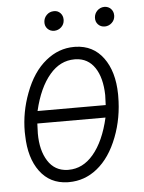

<svg xmlns="http://www.w3.org/2000/svg" viewBox="-51 -732 588 785"><g transform="rotate(-5 242.5 -340.0)"><path d="M271.5 -487.8Q268.6 -487.8 266.1 -487.8Q207.5 -487.8 164.6 -437.5Q119.6 -384.8 97.7 -290.5H377.4L378.9 -331.5Q377.4 -402.8 349.6 -444.3Q321.8 -485.8 271.5 -487.8ZM198.2 -40Q201.2 -40 203.6 -40Q262.2 -40 305.2 -90.8Q350.1 -143.6 372.1 -239.7H92.3L90.8 -198.7Q90.8 -129.4 118.7 -85.7Q146.5 -42 198.2 -40ZM274.9 -538.6Q347.2 -536.6 388.7 -480.2Q430.2 -423.8 431.6 -331.1Q431.6 -326.7 431.6 -322.8Q431.6 -233.4 401.4 -155.3Q370.1 -73.7 316.4 -30.8Q265.1 10.3 200.7 10.3Q197.8 10.3 194.8 10.3Q122.6 8.3 81.5 -47.4Q40.5 -103 38.6 -194.8Q38.1 -202.6 38.1 -210Q38.1 -291 67.4 -368.2Q98.6 -452.1 153.3 -496.1Q205.6 -538.6 269 -538.6Q272 -538.6 274.9 -538.6ZM364.7 -650.4Q365.7 -667 377.4 -678.7Q389.2 -690.4 406.2 -690.9Q423.3 -690.9 434.1 -679.2Q443.8 -668.5 443.8 -653.3Q443.8 -651.9 443.8 -650.4Q442.9 -633.8 430.9 -622.6Q418.9 -611.3 402.3 -610.8Q385.3 -610.8 374.5 -622.1Q363.8 -633.3 364.7 -650.4ZM157.2 -650.9Q158.2 -667.5 169.9 -679.2Q181.6 -690.9 198.7 -691.4Q199.2 -691.4 200.2 -691.4Q215.8 -691.9 226.6 -680.2Q236.3 -669.4 236.3 -654.8Q236.3 -652.8 236.3 -650.9Q235.4 -634.3 223.4 -623Q211.4 -611.8 194.8 -611.3Q177.7 -611.3 167 -622.6Q156.2 -633.8 157.2 -650.9Z"/></g></svg>

Font: MAUL Condensed Light Italic
Style: Light Italic
Weight: 300
Italic angle: -12°
Designer: MAUL
Version: Version 1.0; 2020; ttfautohint (v1.8.3)